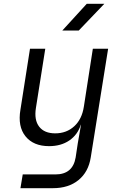

<svg xmlns="http://www.w3.org/2000/svg" viewBox="-20 -805 640 1005"><path d="M87 180 99 108H270Q361 108 376 19L387 -54L404 -152H403Q386 -99 342.5 -69.5Q299 -40 237 -40Q155 -40 113.5 -91.5Q72 -143 87 -231L137 -550H217L168 -240Q158 -177 185 -142Q212 -107 269 -107Q328 -107 368.5 -144Q409 -181 419 -247L466 -550H546L455 19Q443 95 391 137.5Q339 180 257 180ZM306 -645 434 -785H526L392 -645Z"/></svg>

Font: JetBrains Mono NL Light
Style: Italic
Weight: 300
Italic angle: -9°
Designer: Philipp Nurullin, Konstantin Bulenkov
Foundry: JetBrains
Version: Version 2.304; ttfautohint (v1.8.4.7-5d5b)